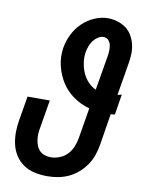

<svg xmlns="http://www.w3.org/2000/svg" viewBox="-85 -802 645 868"><g transform="rotate(10 237.5 -367.5)"><path d="M192 8Q163 8 135 2Q107 -4 84.5 -19Q62 -34 47 -56.5Q32 -79 25.5 -106Q19 -133 19 -161.5Q19 -190 24 -219L43 -331H145L124 -205Q121 -191 120 -176Q119 -161 121 -147Q123 -133 128 -120Q133 -107 142.5 -97.5Q152 -88 165.5 -83.5Q179 -79 194 -79Q214 -79 235 -87.5Q256 -96 270.5 -112Q285 -128 293 -148.5Q301 -169 304 -189L327 -327Q287 -338 253.5 -361.5Q220 -385 198.5 -418.5Q177 -452 167 -493Q157 -534 164 -577Q169 -608 184 -638.5Q199 -669 223 -692.5Q247 -716 278 -729.5Q309 -743 340 -743Q363 -743 384 -736.5Q405 -730 422 -718Q439 -706 450 -687.5Q461 -669 466.5 -648Q472 -627 471.5 -604.5Q471 -582 467 -559L442 -409Q448 -410 452.5 -411.5Q457 -413 461 -414L446 -320Q441 -319 436 -318.5Q431 -318 427 -318L404 -175Q400 -151 392 -126.5Q384 -102 369 -80Q354 -58 334 -40.5Q314 -23 290.5 -12Q267 -1 242 3.5Q217 8 192 8ZM341 -415 368 -574Q370 -587 370.5 -600Q371 -613 368.5 -625Q366 -637 357.5 -646.5Q349 -656 335 -656Q322 -656 309.5 -648Q297 -640 288.5 -628.5Q280 -617 275 -604Q270 -591 267 -577Q263 -552 266.5 -527.5Q270 -503 279 -481.5Q288 -460 304 -442.5Q320 -425 341 -415Z"/></g></svg>

Font: Iosevka QP
Style: Bold Italic
Weight: 700
Italic angle: -9°
Designer: Belleve Invis
Foundry: Belleve Invis
Version: Version 20.0.0; ttfautohint (v1.8.4)